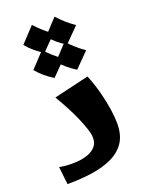

<svg xmlns="http://www.w3.org/2000/svg" viewBox="-145 -844 698 916"><g transform="rotate(-20 203.5 -386.0)"><path d="M35 0 25 -90Q46 -86 72.5 -84.5Q99 -83 125.5 -86Q152 -89 174.5 -98Q197 -107 211 -123.5Q225 -140 225 -166Q225 -184 216 -212Q207 -240 192.5 -273Q178 -306 159.5 -341Q141 -376 122 -408L300 -450Q320 -401 332.5 -352.5Q345 -304 351 -262.5Q357 -221 357 -191Q357 -133 332.5 -96Q308 -59 263.5 -38Q219 -17 161 -8.5Q103 0 35 0ZM146 -626Q123 -640 101.5 -658Q80 -676 64 -696L135 -772Q154 -751 173.5 -733.5Q193 -716 218 -699ZM261 -626Q238 -640 216.5 -658Q195 -676 179 -696L250 -772Q269 -751 288.5 -733.5Q308 -716 333 -699ZM150 -497Q127 -511 105.5 -529Q84 -547 68 -567L139 -643Q158 -622 177.5 -604.5Q197 -587 222 -570ZM265 -497Q242 -511 220.5 -529Q199 -547 183 -567L254 -643Q273 -622 292.5 -604.5Q312 -587 337 -570Z"/></g></svg>

Font: Marhey Light Medium
Style: Regular
Weight: 500
Version: Version 1.000